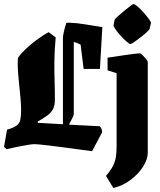

<svg xmlns="http://www.w3.org/2000/svg" viewBox="-20 -738 796 955"><path d="M257 -552Q251 -487 250.5 -435.5Q250 -384 251.5 -338Q253 -292 253 -243Q253 -212 243 -194Q233 -176 214 -162.5Q195 -149 167 -133L169 -127L293 -120V-551Q293 -559 298 -581.5Q303 -604 310 -624Q314 -625 318.5 -625Q323 -625 327 -625Q360 -624 406 -616.5Q452 -609 489 -603L477 -395H396L381 -516Q374 -520 365 -523.5Q356 -527 347 -529V-171Q347 -165 339.5 -150Q332 -135 323 -118L476 -110Q488 -98 488 -80L438 14Q356 3 304 -4Q252 -11 221.5 -14.5Q191 -18 175.5 -19.5Q160 -21 151 -21Q140 -21 116.5 -17Q93 -13 65.5 -7.5Q38 -2 13 4L0 -7L15 -93Q47 -102 62 -113Q77 -124 81 -142.5Q85 -161 85 -191Q85 -216 82 -250Q79 -284 75 -321Q71 -358 69 -391.5Q67 -425 69 -449Q79 -466 103.5 -490Q128 -514 160 -538Q192 -562 222 -578ZM550 -639Q550 -642 563 -654Q576 -666 594 -681Q612 -696 626.5 -707Q641 -718 644 -718Q650 -718 664.5 -705.5Q679 -693 694.5 -675.5Q710 -658 721 -643Q732 -628 731 -623L724 -595Q723 -590 710 -578Q697 -566 679.5 -552.5Q662 -539 647.5 -529Q633 -519 629 -519Q623 -519 609 -531.5Q595 -544 579.5 -561Q564 -578 554 -593Q544 -608 545 -613ZM544 197 507 137Q532 108 543 85Q554 62 557 39Q560 16 560 -12V-374L515 -388V-451Q531 -453 555 -457Q579 -461 604.5 -464.5Q630 -468 649.5 -470.5Q669 -473 675 -473Q679 -473 688.5 -464Q698 -455 706.5 -444.5Q715 -434 715 -430V23Q715 54 692 90.5Q669 127 630 156.5Q591 186 544 197Z"/></svg>

Font: Grenze Gotisch Black
Style: Regular
Weight: 900
Designer: Renata Polastri
Foundry: Omnibus-Type
Version: Version 1.001